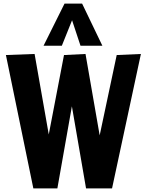

<svg xmlns="http://www.w3.org/2000/svg" viewBox="-20 -1051 814 1071"><path d="M166 0 13 -744 173 -750 252 -301 337 -744 457 -750 536 -296 631 -744 766 -750 605 0H460L381 -458L300 0ZM223 -796 340 -1031H438L551 -796H429L382 -938L325 -796Z"/></svg>

Font: Francois One
Style: Regular
Weight: 400
Designer: Vernon Adams
Foundry: Vernon Adams
Version: Version 2.000